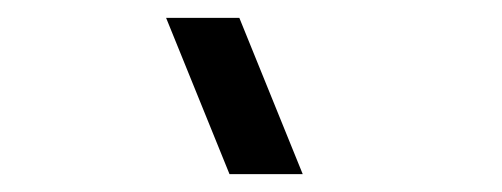

<svg xmlns="http://www.w3.org/2000/svg" viewBox="-20 -995 562 215"><path d="M319 -800 248 -975H166L237 -800Z"/></svg>

Font: Manrope SemiBold
Style: Regular
Weight: 600
Designer: Mikhail Sharanda
Foundry: Mikhail Sharanda
Version: Version 4.505